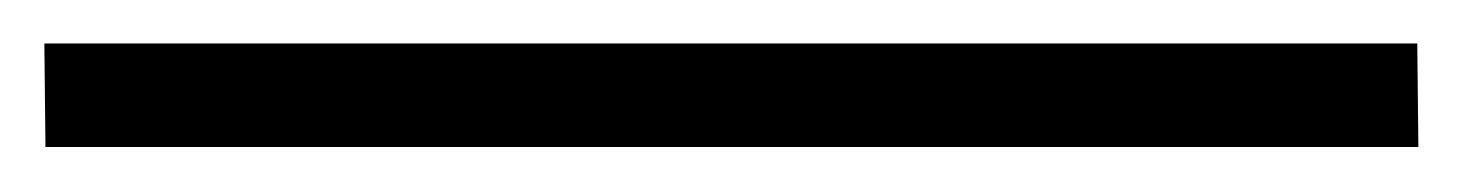

<svg xmlns="http://www.w3.org/2000/svg" viewBox="-26 181 663 87"><path d="M616.7 247.6H-5.4L-5.9 200.7H616.2Z"/></svg>

Font: Arian Grqi
Style: Regular
Weight: 400
Designer: Ruben Hakobyan (Tarumian)
Foundry: Ruben Hakobyan (Tarumian)
Version: Version 1.003